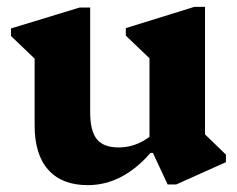

<svg xmlns="http://www.w3.org/2000/svg" viewBox="-20 -525 691 560"><path d="M236 15Q161 15 121 -29.5Q81 -74 81 -159V-354L12 -420V-442L212 -503H243V-198Q243 -143 262.5 -119Q282 -95 326 -95Q375 -95 416 -126V-355L347 -421V-443L547 -505H578V-133L639 -74V-52L494 13H469L426 -79H419Q337 15 236 15Z"/></svg>

Font: Platypi
Style: Bold
Weight: 700
Designer: David Sargent
Foundry: Bolt Cutter Type
Version: Version 1.200; ttfautohint (v1.8.4.7-5d5b)